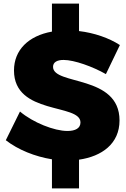

<svg xmlns="http://www.w3.org/2000/svg" viewBox="-20 -877 695 1057"><path d="M272 -509C272 -535 295 -547 330 -547C389 -547 491 -510 563 -469L640 -629C580 -668 499 -696 415 -706V-857H266V-703C137 -680 57 -602 57 -489C57 -242 423 -309 423 -203C423 -171 395 -156 351 -156C279 -156 162 -202 90 -263L12 -105C80 -52 173 -15 266 0V160H415V2C541 -16 638 -86 638 -214C638 -467 272 -406 272 -509Z"/></svg>

Font: Montserrat ExtraBold
Style: Regular
Weight: 800
Designer: Julieta Ulanovsky
Foundry: Julieta Ulanovsky
Version: Version 4.000